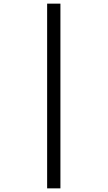

<svg xmlns="http://www.w3.org/2000/svg" viewBox="-20 -819 591 1055"><path d="M239 -799V216H312V-799Z"/></svg>

Font: Noto Sans Sinhala UI SemiCondensed
Style: Regular
Weight: 400
Width: 4
Designer: Jelle Bosma - Monotype Design Team
Foundry: Monotype Imaging Inc.
Version: Version 2.006